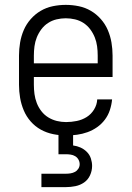

<svg xmlns="http://www.w3.org/2000/svg" viewBox="-20 -548 540 788"><path d="M251 8Q225 8 198 2.5Q171 -3 147.5 -16Q124 -29 106 -49.5Q88 -70 77.5 -95Q67 -120 62.5 -146.5Q58 -173 58 -200V-320Q58 -347 62.5 -373.5Q67 -400 77.5 -424.5Q88 -449 106 -469.5Q124 -490 147 -503.5Q170 -517 196.5 -522.5Q223 -528 250 -528Q277 -528 303.5 -522.5Q330 -517 353 -503.5Q376 -490 394 -469.5Q412 -449 422.5 -424.5Q433 -400 437.5 -373.5Q442 -347 442 -320V-232H119V-200Q119 -181 121.5 -162Q124 -143 131 -125Q138 -107 150 -91.5Q162 -76 178.5 -66Q195 -56 213.5 -51.5Q232 -47 251 -47Q273 -47 295 -51.5Q317 -56 335.5 -67.5Q354 -79 366 -98.5Q378 -118 379 -140H440Q438 -118 431 -96.5Q424 -75 410.5 -57Q397 -39 378.5 -26Q360 -13 339 -5.5Q318 2 296 5Q274 8 251 8ZM119 -288H381V-320Q381 -339 378.5 -358Q376 -377 369 -394.5Q362 -412 350.5 -427.5Q339 -443 323 -453.5Q307 -464 288 -468.5Q269 -473 250 -473Q231 -473 212 -468.5Q193 -464 177 -453.5Q161 -443 149.5 -427.5Q138 -412 131 -394.5Q124 -377 121.5 -358Q119 -339 119 -320ZM150 220V165H250Q260 165 269.5 163.5Q279 162 287.5 157.5Q296 153 301.5 144.5Q307 136 307 126Q307 116 302 107Q297 98 288.5 93Q280 88 270 86.5Q260 85 250 85H220V0H280V49Q296 51 310.5 57.5Q325 64 336.5 75.5Q348 87 353 102.5Q358 118 358 133Q358 153 349.5 171.5Q341 190 325 201Q309 212 289.5 216Q270 220 250 220Z"/></svg>

Font: Iosevka SS04 Light
Style: Regular
Weight: 300
Monospace: yes
Designer: Belleve Invis
Foundry: Belleve Invis
Version: Version 19.0.0; ttfautohint (v1.8.4)